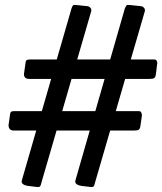

<svg xmlns="http://www.w3.org/2000/svg" viewBox="-20 -761 660 781"><path d="M149 -20Q146 -6 142.5 -2.5Q139 1 125 -1L92 -5Q80 -7 73 -12.5Q66 -18 69 -28L271 -727Q274 -736 277 -739Q280 -742 286 -741L335 -736Q343 -735 348 -729Q353 -723 351 -715ZM367 -20Q364 -6 360.5 -2.5Q357 1 343 -1L310 -5Q298 -7 291 -12.5Q284 -18 287 -28L488 -727Q492 -736 495 -739Q498 -742 504 -741L553 -736Q561 -735 566 -729Q571 -723 569 -715ZM551 -248Q549 -236 544 -233Q539 -230 525 -230H36Q24 -230 19 -237Q14 -244 15 -254L21 -296Q22 -305 26.5 -307Q31 -309 38 -309H545Q552 -309 555 -302.5Q558 -296 557 -289ZM614 -458Q612 -446 606.5 -443Q601 -440 588 -440H98Q86 -440 81 -447Q76 -454 78 -464L84 -506Q85 -515 89.5 -517Q94 -519 101 -519H608Q615 -519 618 -512.5Q621 -506 619 -499Z"/></svg>

Font: Libre Franklin
Style: Bold Italic
Weight: 700
Italic angle: -8°
Designer: Pablo Impallari, Rodrigo Fuenzalida, Nhung Nguyen
Foundry: Impallari Type
Version: Version 3.000